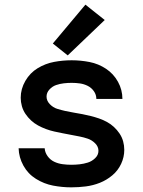

<svg xmlns="http://www.w3.org/2000/svg" viewBox="-20 -797 616 825"><path d="M286 8Q318 8 349 4Q380 0 409 -11.5Q438 -23 462.5 -43.5Q487 -64 500.5 -93Q514 -122 514 -153Q514 -172 509 -190Q504 -208 493.5 -223.5Q483 -239 469.5 -251.5Q456 -264 439.5 -273Q423 -282 405.5 -288Q388 -294 370 -298.5Q352 -303 334 -306.5Q316 -310 297.5 -313Q279 -316 261 -320Q243 -324 225.5 -329.5Q208 -335 194 -349.5Q180 -364 180 -382Q180 -399 192.5 -412.5Q205 -426 221 -431.5Q237 -437 254 -439Q271 -441 288 -441Q306 -441 323.5 -438.5Q341 -436 357 -428Q373 -420 383.5 -405Q394 -390 394 -372H506Q506 -411 487 -445.5Q468 -480 435.5 -501.5Q403 -523 365 -530.5Q327 -538 288 -538Q250 -538 212.5 -531Q175 -524 142 -504Q109 -484 89 -449.5Q69 -415 69 -377Q69 -359 74 -341Q79 -323 89.5 -307.5Q100 -292 113.5 -279.5Q127 -267 143.5 -258Q160 -249 177.5 -242.5Q195 -236 213 -232Q231 -228 249 -224.5Q267 -221 285.5 -217.5Q304 -214 322 -210.5Q340 -207 357.5 -201Q375 -195 389 -181Q403 -167 403 -149Q403 -131 389 -117.5Q375 -104 357.5 -98.5Q340 -93 322 -91Q304 -89 286 -89Q268 -89 249 -91.5Q230 -94 213 -102Q196 -110 184.5 -126Q173 -142 172 -160H60Q61 -121 80.5 -85.5Q100 -50 134.5 -28.5Q169 -7 208 0.5Q247 8 286 8ZM271 -559 430 -711 347 -777 207 -610Z"/></svg>

Font: Iosevka Sparkle Semibold
Style: Regular
Weight: 600
Designer: Belleve Invis
Foundry: Belleve Invis
Version: Version 4.5.0; ttfautohint (v1.8.3)